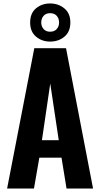

<svg xmlns="http://www.w3.org/2000/svg" viewBox="-20 -1088 578 1108"><path d="M21 0 178 -810H361L517 0H364L335 -178H207L176 0ZM222 -279H319L270 -606ZM269 -848Q222 -848 188 -876.5Q154 -905 154 -958Q154 -1012 188 -1040Q222 -1068 269 -1068Q317 -1068 351.5 -1039.5Q386 -1011 386 -958Q386 -905 352 -876.5Q318 -848 269 -848ZM269 -905Q294 -905 307.5 -920.5Q321 -936 321 -958Q321 -981 307.5 -996.5Q294 -1012 269 -1012Q245 -1012 231.5 -996.5Q218 -981 218 -958Q218 -936 231.5 -920.5Q245 -905 269 -905Z"/></svg>

Font: Oswald SemiBold
Style: Regular
Weight: 600
Designer: Vernon Adams
Foundry: Vernon Adams
Version: Version 4.103;gftools[0.9.33.dev8+g029e19f]